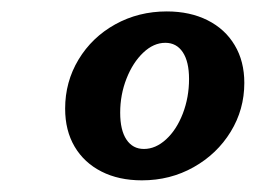

<svg xmlns="http://www.w3.org/2000/svg" viewBox="-20 -602 441 331"><path d="M92.3 -414.7Q92.3 -461 115.4 -499.3Q138.5 -537.7 178.6 -560Q218.8 -582.3 267.5 -582.3Q307.5 -582.3 337.8 -567.1Q368.1 -551.9 384.6 -524.1Q401.2 -496.4 401.2 -459.1Q401.2 -413.2 377.7 -374.9Q354.2 -336.5 313.8 -313.8Q273.5 -291.1 224.7 -291.1Q184.7 -291.1 154.9 -306.3Q125 -321.5 108.6 -349.3Q92.3 -377 92.3 -414.7ZM305.9 -465.7Q305.9 -495.8 295.1 -512Q284.3 -528.2 265 -528.2Q244.8 -528.2 226.9 -511.2Q209 -494.2 198.1 -466.5Q187.2 -438.8 187.2 -407.7Q187.2 -377.6 198 -361.4Q208.8 -345.2 228.1 -345.2Q248.3 -345.2 266.4 -361.8Q284.4 -378.3 295.2 -406.3Q305.9 -434.2 305.9 -465.7Z"/></svg>

Font: Playfair Micro SmCond SmLight
Style: Italic
Weight: 360
Width: 4
Italic angle: -15.6°
Designer: Claus Eggers Sørensen
Foundry: Claus Eggers Sørensen
Version: Version 2.203;Glyphs 3.3 (3326)